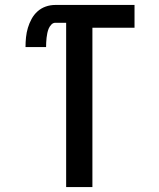

<svg xmlns="http://www.w3.org/2000/svg" viewBox="-20 -755 640 775"><path d="M247 0V-663H203Q194 -663 187 -655.5Q180 -648 176.5 -639.5Q173 -631 171 -621.5Q169 -612 168 -602.5Q167 -593 166.5 -583.5Q166 -574 166 -565H83Q83 -585 85 -604.5Q87 -624 92.5 -642.5Q98 -661 107.5 -678.5Q117 -696 131.5 -709Q146 -722 164.5 -728.5Q183 -735 203 -735H523V-643H353V0Z"/></svg>

Font: Iosevka Semibold Extended
Style: Regular
Weight: 600
Width: 7
Monospace: yes
Designer: Belleve Invis
Foundry: Belleve Invis
Version: Version 32.5.0; ttfautohint (v1.8.4)